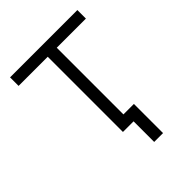

<svg xmlns="http://www.w3.org/2000/svg" viewBox="-189 -617 843 843"><g transform="rotate(-45 232.0 -196.0)"><path d="M270 128H325V-53H260V-467H441V-520H23V-467H204V0H270Z"/></g></svg>

Font: Fixel Display Light
Style: Regular
Weight: 300
Designer: AlfaBravo + MacPaw
Foundry: Kyrylo Tkachov, Marchela Mozhyna, Serhii Makarenko, Maria Weinstein, Zakhar Kryvoshyya
Version: Version 1.211